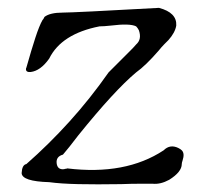

<svg xmlns="http://www.w3.org/2000/svg" viewBox="-20 -469 507 488"><path d="M288 -1Q225 0 179.5 -1Q134 -2 105 -6Q36 -8 35 -29Q36 -50 47 -52Q104 -102 156.5 -160Q209 -218 256 -285L291 -320Q303 -332 312 -341Q321 -350 326 -356Q341 -369 333 -392Q330 -398 326 -402Q310 -410 262 -404Q253 -403 245.5 -402.5Q238 -402 233 -402Q136 -383 105 -320Q83 -289 58 -286Q46 -285 46 -293Q46 -296 47 -297Q60 -343 70 -373.5Q80 -404 88 -418Q90 -420 91 -422Q92 -424 93 -426Q107 -437 140 -437Q167 -437 384 -449Q430 -437 428 -404Q425 -386 408 -367Q404 -363 397.5 -356.5Q391 -350 383 -340Q350 -302 326 -285Q271 -239 179 -125Q166 -108 156.5 -96Q147 -84 140 -76Q122 -71 124 -54Q126 -37 143 -39Q145 -40 147 -40Q149 -40 151 -41Q299 -23 396 -87Q412 -103 433 -93Q439 -90 442 -87Q450 -79 444 -61Q443 -58 442.5 -56Q442 -54 442 -52Q442 -32 410 -12Q388 0 368 -2Q355 -2 334.5 -2Q314 -2 288 -1Z"/></svg>

Font: New Tegomin
Style: Regular
Weight: 400
Designer: Kyosuke Nagai
Version: Version 1.000